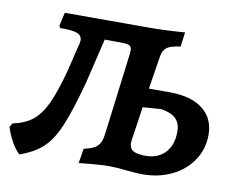

<svg xmlns="http://www.w3.org/2000/svg" viewBox="-85 -746 1053 860"><g transform="rotate(10 441.5 -315.5)"><path d="M873 -215Q873 -151 839 -99.5Q805 -48 745.5 -19Q686 10 612 10Q593 10 569 8Q545 6 535 5Q493 0 460 0Q415 0 322 10L333 -57Q375 -65 393.5 -82.5Q412 -100 416 -139L463 -512Q464 -518 464 -527Q464 -542 455 -548Q446 -554 425 -554L341 -555L293 -354Q257 -219 227 -148Q197 -77 157.5 -40.5Q118 -4 53 18Q33 -1 15.5 -33Q-2 -65 -11 -96L-1 -113Q55 -125 89.5 -152.5Q124 -180 149.5 -234.5Q175 -289 202 -390L229 -502Q235 -520 235 -532Q235 -555 212.5 -563.5Q190 -572 136 -571L130 -580L144 -642H505Q586 -641 690 -649L681 -583Q638 -578 620.5 -565.5Q603 -553 598 -524L574 -373H669Q766 -373 819.5 -331.5Q873 -290 873 -215ZM645 -292 561 -286 538 -131 537 -120Q537 -95 554.5 -84.5Q572 -74 612 -74Q667 -74 700 -109Q733 -144 733 -205Q733 -243 711.5 -264Q690 -285 645 -292Z"/></g></svg>

Font: Alegreya
Style: Bold Italic
Weight: 700
Italic angle: -7°
Designer: Juan Pablo del Peral
Foundry: Huerta Tipografica
Version: Version 2.007; ttfautohint (v1.6)